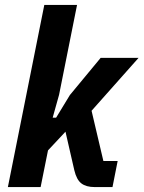

<svg xmlns="http://www.w3.org/2000/svg" viewBox="-20 -760 583 780"><path d="M160 -740H293L220 -375L194 -282H208L264 -374L389 -525H543L352 -310L400 -106H458L437 0H365Q330 0 310.5 -15Q291 -30 282 -68L246 -225L175 -149L145 0H12Z"/></svg>

Font: IBM Plex Sans Cond
Style: Bold Italic
Weight: 700
Width: 3
Italic angle: -11°
Designer: Mike Abbink, Paul van der Laan, Pieter van Rosmalen
Foundry: Bold Monday
Version: Version 1.3